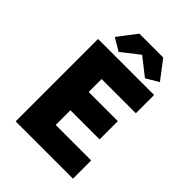

<svg xmlns="http://www.w3.org/2000/svg" viewBox="-235 -952 1071 1071"><g transform="rotate(45 300.0 -417.0)"><path d="M84 0V-650H526V-506H256V-404H486V-260H256V-144H536V0ZM216 -680 142 -724 226 -834H414L498 -724L424 -680L322 -760H318Z"/></g></svg>

Font: Source Code Pro ExtraLight Black
Style: Regular
Weight: 900
Monospace: yes
Version: Version 1.018;hotconv 1.0.116;makeotfexe 2.5.65601